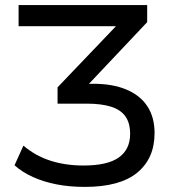

<svg xmlns="http://www.w3.org/2000/svg" viewBox="-20 -725 694 754"><path d="M313 9Q253 9 202 -1Q151 -11 109 -30Q67 -49 37 -76L72 -153Q119 -113 178 -94Q237 -75 308 -75Q402 -75 446.5 -106.5Q491 -138 491 -199Q491 -242 472.5 -268Q454 -294 416 -306Q378 -318 320 -318H206V-382L463 -651L466 -622H53V-705H558V-638L304 -369L285 -396H347Q422 -396 476 -373.5Q530 -351 558.5 -308Q587 -265 587 -202Q587 -103 519 -47Q451 9 313 9Z"/></svg>

Font: Nunito Sans 10pt Medium
Style: Regular
Weight: 500
Designer: Vernon Adams
Foundry: Vernon Adams
Version: Version 3.101;gftools[0.9.27]